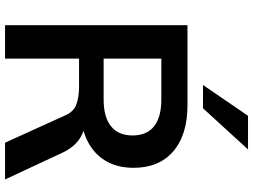

<svg xmlns="http://www.w3.org/2000/svg" viewBox="-138 -840 979 742"><g transform="rotate(90 351.0 -469.5)"><path d="M78 0V-705H386Q502 -705 565.5 -650Q629 -595 629 -497Q629 -432 600.5 -386Q572 -340 519 -315.5Q466 -291 394 -291L408 -310H442Q484 -310 517 -288Q550 -266 571 -221L674 0H532L428 -229Q414 -264 385.5 -275Q357 -286 317 -286H207V0ZM207 -381H365Q433 -381 468.5 -409.5Q504 -438 504 -493Q504 -548 468.5 -576Q433 -604 365 -604H207ZM309 -765 428 -939H558L399 -765Z"/></g></svg>

Font: Mulish ExtraLight
Style: Bold
Weight: 700
Version: Version 3.603